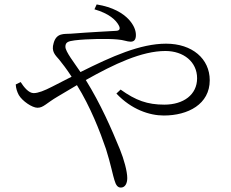

<svg xmlns="http://www.w3.org/2000/svg" viewBox="-20 -795 1040 866"><path d="M73 -425 51 -414C52 -396 57 -381 65 -366C81 -339 125 -309 149 -309C176 -309 188 -329 241 -360L327 -411C388 -313 431 -202 458 -123C479 -57 490 0 496 17C503 42 512 51 525 51C544 51 554 33 554 8C554 -22 539 -77 521 -121C483 -214 434 -326 367 -434C495 -506 619 -565 726 -565C808 -565 869 -516 869 -442C869 -368 808 -323 721 -323C645 -323 592 -342 524 -391L505 -373C573 -301 654 -274 719 -274C828 -274 926 -325 926 -433C926 -530 847 -598 729 -598C613 -598 485 -541 343 -470C315 -512 275 -562 275 -584C275 -604 286 -609 317 -613C374 -620 469 -621 510 -617C538 -615 553 -607 569 -607C585 -607 593 -616 593 -637C593 -661 581 -685 561 -707C535 -735 490 -763 416 -775L406 -753C472 -734 503 -705 516 -680C524 -665 519 -657 505 -656C475 -654 387 -650 299 -643C270 -641 235 -648 222 -601C210 -562 230 -546 247 -526C262 -507 279 -486 303 -449L215 -404C180 -386 152 -375 132 -375C109 -375 88 -402 73 -425Z"/></svg>

Font: Noto Serif TC Light
Style: Regular
Weight: 300
Designer: Ryoko NISHIZUKA 西塚涼子 (kana & ideographs); Frank Grießhammer (Latin, Greek & Cyrillic); Wenlong ZHANG 张文龙 (bopomofo); San
Foundry: Adobe
Version: Version 2.001;hotconv 1.1.0;makeotfexe 2.6.0